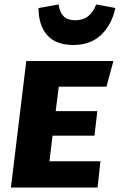

<svg xmlns="http://www.w3.org/2000/svg" viewBox="-20 -842 538 862"><path d="M244 -453 230 -343H417L404 -233H216L202 -118H431L418 0H29L98 -568H489L458 -453ZM309 -640Q231 -640 192 -684Q153 -728 153 -806L243 -822Q248 -787 265.5 -769Q283 -751 318 -751Q353 -751 375.5 -769Q398 -787 412 -822L498 -806Q481 -729 433 -684.5Q385 -640 309 -640Z"/></svg>

Font: Qjlgwqiwhsfqbnnlvksmvfsycuq
Style: Regular
Weight: 700
Italic angle: -8°
Designer: Carrois Corporate & Edenspiekermann
Foundry: Carrois Corporate GbR & Edenspiekermann AG
Version: Version 2.001